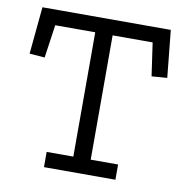

<svg xmlns="http://www.w3.org/2000/svg" viewBox="-75 -722 770 794"><g transform="rotate(10 310.0 -325.0)"><path d="M599 -452 534 -447 514 -586H346V-64H461V0H161V-64H273V-586H105L85 -447L21 -452L40 -650H579Z"/></g></svg>

Font: Zilla Slab
Style: Regular
Weight: 400
Designer: Typotheque.com
Foundry: Typotheque type foundry
Version: Version 1.1; 2017; ttfautohint (v1.6)